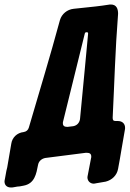

<svg xmlns="http://www.w3.org/2000/svg" viewBox="-42 -740 575 852"><path d="M427 66C455 59 477 38 482 9C493 -48 501 -104 512 -163C513 -167 513 -170 513 -173C513 -190 502 -203 481 -203H471C460 -203 458 -208 458 -218C466 -377 469 -513 482 -679C482 -701 475 -720 450 -720C447 -720 443 -720 439 -719C402 -713 362 -709 323 -705L285 -701C256 -698 232 -678 224 -651C180 -488 133 -335 86 -174C83 -163 75 -156 63 -154C34 -151 12 -130 8 -102C2 -69 -4 -34 -10 3C-13 14 -15 24 -16 31L-20 53C-21 58 -22 62 -22 65C-22 81 -12 92 7 92C10 92 14 92 18 91C23 90 29 89 35 88L46 87L62 84C112 75 119 32 127 -9C130 -25 143 -36 159 -39L339 -62C352 -62 363 -61 363 -45C363 -43 363 -41 362 -38C357 -14 353 10 348 35C347 40 346 44 346 47C346 63 358 75 374 75C377 75 381 74 386 73ZM258 -177C247 -177 237 -179 237 -193C237 -196 237 -198 238 -201L334 -590C335 -596 338 -597 344 -597C347 -597 349 -595 349 -591C346 -551 326 -351 313 -211C310 -194 299 -183 283 -180Z"/></svg>

Font: Bangerz
Style: Bold
Weight: 700
Designer: vernon adams
Foundry: Vernon Adams
Version: Version 2.10;December 28, 2023;FontCreator 13.0.0.2683 64-bi